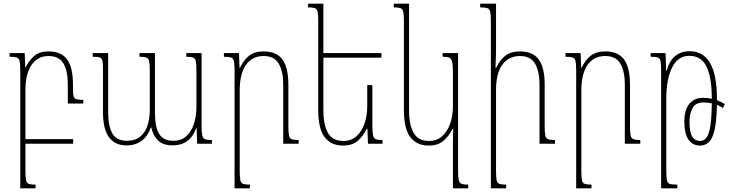

<svg xmlns="http://www.w3.org/2000/svg" viewBox="-20 -780 3966 1042"><path d="M118 146Q118 183 121.5 198.5Q125 214 137 218Q149 222 173 222V242H90V-397Q90 -432 86.5 -448Q83 -464 70.5 -468Q58 -472 32 -472V-492H114L117 -414H119Q138 -453 166.5 -477Q195 -501 243 -501Q313 -501 344.5 -457Q376 -413 376 -322V-297Q376 -270 379.5 -257.5Q383 -245 395 -241.5Q407 -238 432 -238V-218H348V-323Q348 -395 324.5 -435.5Q301 -476 243 -476Q185 -476 151.5 -428Q118 -380 118 -289V-25H377V0H118Z M991 -492H1074V-98Q1074 -62 1077.5 -45.5Q1081 -29 1093 -24.5Q1105 -20 1130 -20V0H1050L1047 -85H1045Q1011 9 917 9Q866 9 838.5 -17Q811 -43 801 -89H799Q783 -42 749.5 -16.5Q716 9 667 9Q539 9 539 -170V-400Q539 -434 536 -449.5Q533 -465 521 -468.5Q509 -472 483 -472V-492H567V-169Q567 -95 590 -55.5Q613 -16 668 -16Q714 -16 741.5 -39Q769 -62 781 -100.5Q793 -139 793 -185V-397Q793 -432 789.5 -447.5Q786 -463 774.5 -467.5Q763 -472 737 -472V-492H821V-169Q821 -90 844 -53Q867 -16 921 -16Q965 -16 992.5 -42Q1020 -68 1033 -109.5Q1046 -151 1046 -200V-395Q1046 -431 1043 -447Q1040 -463 1028.5 -467.5Q1017 -472 991 -472Z M1601 -20V0H1517V-323Q1517 -392 1493 -434Q1469 -476 1411 -476Q1349 -476 1315 -428Q1281 -380 1281 -289V146Q1281 183 1284.5 198.5Q1288 214 1300 218Q1312 222 1336 222V242H1253V-397Q1253 -432 1249.5 -448Q1246 -464 1233.5 -468Q1221 -472 1195 -472V-492H1277L1280 -412H1282Q1303 -455 1332.5 -478Q1362 -501 1410 -501Q1481 -501 1513 -457Q1545 -413 1545 -320V-95Q1545 -60 1548.5 -44.5Q1552 -29 1564 -24.5Q1576 -20 1601 -20Z M2001 -318V-99Q2001 -62 2004.5 -45.5Q2008 -29 2020 -24.5Q2032 -20 2056 -20V0H1977L1974 -81H1970Q1951 -41 1921.5 -15.5Q1892 10 1841 10Q1777 10 1742 -35.5Q1707 -81 1707 -184V-667Q1707 -701 1703.5 -716.5Q1700 -732 1688 -736Q1676 -740 1652 -740V-760H1735V-492H2050V-467H1735V-182Q1735 -102 1760 -58.5Q1785 -15 1843 -15Q1887 -15 1915.5 -41.5Q1944 -68 1958.5 -110.5Q1973 -153 1973 -203V-318Z M2438 242V-6Q2438 -24 2438.5 -44Q2439 -64 2440 -81H2436Q2416 -41 2386.5 -15.5Q2357 10 2306 10Q2242 10 2207 -35.5Q2172 -81 2172 -184V-667Q2172 -701 2168.5 -716.5Q2165 -732 2153 -736Q2141 -740 2117 -740V-760H2200V-182Q2200 -102 2225 -58.5Q2250 -15 2308 -15Q2352 -15 2380.5 -41.5Q2409 -68 2423.5 -110.5Q2438 -153 2438 -203V-387Q2438 -427 2433.5 -445Q2429 -463 2417 -467.5Q2405 -472 2382 -472V-492H2466V143Q2466 180 2469.5 196.5Q2473 213 2485 217.5Q2497 222 2521 222V242Z M2992 -20V0H2908V-323Q2908 -392 2884 -434Q2860 -476 2802 -476Q2740 -476 2706 -428.5Q2672 -381 2672 -291V146Q2672 183 2675.5 198.5Q2679 214 2691 218Q2703 222 2727 222V242H2644V-665Q2644 -700 2640.5 -716Q2637 -732 2624.5 -736Q2612 -740 2586 -740V-760H2672V-496Q2672 -475 2670.5 -454.5Q2669 -434 2669 -413H2673Q2694 -456 2723.5 -478.5Q2753 -501 2801 -501Q2872 -501 2904 -457Q2936 -413 2936 -320V-95Q2936 -60 2939.5 -44.5Q2943 -29 2955 -24.5Q2967 -20 2992 -20Z M3455 -20V0H3371V-323Q3371 -392 3347 -434Q3323 -476 3265 -476Q3203 -476 3169 -428Q3135 -380 3135 -289V146Q3135 183 3138.5 198.5Q3142 214 3154 218Q3166 222 3190 222V242H3107V-397Q3107 -432 3103.5 -448Q3100 -464 3087.5 -468Q3075 -472 3049 -472V-492H3131L3134 -412H3136Q3157 -455 3186.5 -478Q3216 -501 3264 -501Q3335 -501 3367 -457Q3399 -413 3399 -320V-95Q3399 -60 3402.5 -44.5Q3406 -29 3418 -24.5Q3430 -20 3455 -20Z M3568 242V-395Q3568 -431 3565 -447.5Q3562 -464 3550 -468Q3538 -472 3511 -472V-492H3592L3595 -397H3598Q3628 -502 3723 -502Q3871 -502 3871 -243V-236Q3893 -228 3914 -215L3903 -194Q3889 -204 3871 -211Q3869 -125 3858.5 -77Q3848 -29 3828 -9.5Q3808 10 3779 10Q3739 10 3716.5 -22Q3694 -54 3694 -120Q3694 -185 3721.5 -217Q3749 -249 3795 -249Q3821 -249 3843 -244Q3843 -359 3814.5 -418Q3786 -477 3721 -477Q3659 -477 3627.5 -413.5Q3596 -350 3596 -243V144Q3596 181 3599.5 197.5Q3603 214 3615.5 218Q3628 222 3656 222V242ZM3722 -120Q3722 -62 3737 -38.5Q3752 -15 3780 -15Q3800 -15 3814 -33Q3828 -51 3835 -95.5Q3842 -140 3843 -219Q3821 -224 3798 -224Q3756 -224 3739 -194Q3722 -164 3722 -120Z"/></svg>

Font: Noto Serif Armenian Condensed Thin
Style: Regular
Weight: 100
Width: 3
Designer: Monotype Design Team
Foundry: Monotype Imaging Inc.
Version: Version 2.008; ttfautohint (v1.8.4.7-5d5b)